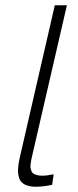

<svg xmlns="http://www.w3.org/2000/svg" viewBox="-20 -710 301 737"><path d="M118.2 6.8Q91.3 6.8 75 -1.7Q58.6 -10.3 53.5 -26.6Q48.3 -43 49.3 -61.8Q50.3 -80.6 56.2 -106.4L190.4 -689.9H236.8L104 -114.3Q101.1 -102.1 99.9 -96.2Q98.6 -90.3 97.4 -80.3Q96.2 -70.3 97.2 -65.2Q98.1 -60.1 100.6 -53.5Q103 -46.9 108.2 -43.7Q113.3 -40.5 121.6 -38.1Q129.9 -35.6 141.6 -35.6Q160.6 -35.6 186 -41L180.2 -0.5Q144.5 6.8 118.2 6.8Z"/></svg>

Font: HK Grotesk Light Legacy Italic
Style: Regular
Weight: 300
Italic angle: -13°
Designer: Alfredo Marco Pradil
Foundry: Hanken Design Co.
Version: Version 2.022;PS 002.022;hotconv 1.0.88;makeotf.lib2.5.64775